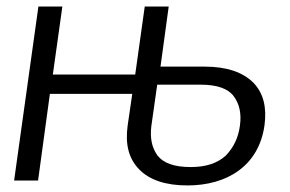

<svg xmlns="http://www.w3.org/2000/svg" viewBox="-20 -550 883 585"><path d="M369 -168C361 -110 372 -67 404 -34C435 -2 484 15 551 15C671 15 769 -44 786 -169C793 -223 783 -266 752 -298C720 -330 671 -347 604 -347H469L494 -530H421L392 -323H141L170 -530H97L23 0H96L132 -264H383ZM441 -165 459 -292H592C641 -292 675 -280 692 -257C710 -233 716 -203 711 -167C706 -129 691 -100 668 -76C643 -53 608 -41 561 -41C511 -41 478 -53 460 -76C442 -101 437 -130 441 -165Z"/></svg>

Font: Cheyenne Sans Light
Style: Italic
Weight: 300
Italic angle: -8.13011°
Designer: The Public Sans project authors (U.S. Web Design System), Libre Franklin designed by Pablo Impallari and Rodrigo Fuenzal
Foundry: The Cheyenne Sans Project Authors
Version: Version 2.007